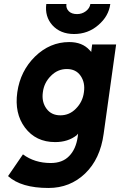

<svg xmlns="http://www.w3.org/2000/svg" viewBox="-20 -720 597 954"><path d="M210 -700Q202 -638 240 -595Q280 -551 348 -551Q417 -551 468 -595Q520 -639 528 -700H429Q426 -679 406 -664Q387 -650 363 -650Q336 -650 322 -664Q307 -679 310 -700ZM312 -377Q357 -377 380 -344Q404 -310 397 -262Q391 -214 357 -180Q325 -147 280 -147Q235 -147 211 -180Q186 -214 193 -262Q199 -310 234 -344Q267 -377 312 -377ZM324 -511Q228 -511 154 -439Q81 -367 66 -262Q51 -157 104 -86Q158 -14 254 -14Q318 -14 361 -48Q363 -50 364.5 -52Q366 -54 368 -56L366 -39Q357 22 323 56Q290 90 232 90Q152 90 94 47L20 155Q85 214 221 214Q328 214 403 142Q478 70 495 -55L557 -499H438L433 -461Q432 -464 429.5 -466.5Q427 -469 425 -471Q389 -511 324 -511Z"/></svg>

Font: Unageo
Style: Bold-Italic
Weight: 700
Designer: Richard Sepsi
Foundry: Richard Sepsi
Version: Version 2.000